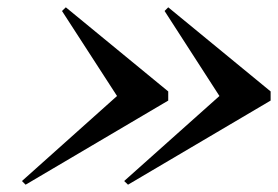

<svg xmlns="http://www.w3.org/2000/svg" viewBox="-20 -650 760 525"><path d="M330 -145 319.5 -155 580 -387.5 430 -620 440 -630 720 -400V-375ZM50 -145 40 -155 300 -387.5 149.5 -620 160 -630 440 -400V-375Z"/></svg>

Font: Bodoni Moda 11pt Medium
Style: Italic
Weight: 500
Italic angle: -13°
Designer: Owen Earl
Foundry: indestructible type
Version: Version 2.004